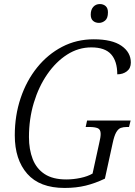

<svg xmlns="http://www.w3.org/2000/svg" viewBox="-20 -918 666 948"><path d="M299 10Q176 10 114.5 -60Q53 -130 53 -250Q53 -348 82 -434Q111 -520 163.5 -585Q216 -650 287 -687Q358 -724 443 -724Q533 -724 579.5 -692Q626 -660 626 -609Q626 -581 606.5 -566Q587 -551 559 -551Q559 -616 528.5 -650Q498 -684 431 -684Q367 -684 311.5 -648.5Q256 -613 213.5 -551.5Q171 -490 147 -410.5Q123 -331 123 -241Q123 -180 141.5 -132.5Q160 -85 200.5 -58.5Q241 -32 307 -32Q342 -32 377.5 -39.5Q413 -47 437 -61L470 -212Q477 -240 477 -257Q477 -279 462.5 -285Q448 -291 421 -291H403L410 -323H625L617 -291H607Q589 -291 576.5 -286.5Q564 -282 554 -265Q544 -248 536 -210L498 -36Q450 -13 403 -1.5Q356 10 299 10ZM469 -805Q451 -805 439.5 -815Q428 -825 428 -846Q428 -870 440.5 -884Q453 -898 473 -898Q490 -898 501.5 -888Q513 -878 513 -857Q513 -828 499 -816.5Q485 -805 469 -805Z"/></svg>

Font: Noto Serif SemiCondensed Light
Style: Italic
Weight: 300
Width: 4
Italic angle: -12°
Designer: Monotype Design Team
Foundry: Monotype Imaging Inc.
Version: Version 2.013; ttfautohint (v1.8.4.7-5d5b)